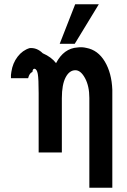

<svg xmlns="http://www.w3.org/2000/svg" viewBox="-20 -710 592 894"><path d="M258 -506 330 -690H440L328 -506ZM31 -346Q30 -361 33 -376Q39 -416 62 -446Q85 -476 118 -486Q152 -489 179 -462Q220 -444 241 -416Q277 -485 341 -489Q361 -492 382 -487Q436 -477 468 -423.5Q500 -370 503 -292V164H396V-254Q396 -309 376 -346Q356 -383 331 -383Q303 -383 285.5 -349.5Q268 -316 268 -253V0H160V-276Q160 -343 156 -365.5Q152 -388 141 -390Q132 -390 131 -375Q117 -370 111 -346Z"/></svg>

Font: Coval
Style: Medium
Weight: 500
Foundry: Context Ltd
Version: Version 001.000